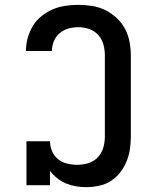

<svg xmlns="http://www.w3.org/2000/svg" viewBox="-20 -763 640 791"><path d="M335 8Q314 8 293 4.5Q272 1 252.5 -7Q233 -15 216 -28.5Q199 -42 186 -59V0H89V-181H186Q186 -160 194.5 -140Q203 -120 219.5 -107Q236 -94 256.5 -89Q277 -84 298 -84Q322 -84 344.5 -91Q367 -98 383 -115Q399 -132 405.5 -154.5Q412 -177 412 -200V-535Q412 -558 406 -580Q400 -602 384.5 -619Q369 -636 347 -643.5Q325 -651 303 -651Q282 -651 262 -645.5Q242 -640 226 -626.5Q210 -613 202 -593.5Q194 -574 194 -554Q194 -554 194 -553.5Q194 -553 194 -553H87Q87 -553 87 -553.5Q87 -554 87 -555Q87 -582 94.5 -608Q102 -634 116 -657Q130 -680 151.5 -697Q173 -714 197.5 -724.5Q222 -735 249 -739Q276 -743 303 -743Q331 -743 359.5 -738.5Q388 -734 413.5 -721.5Q439 -709 460 -689.5Q481 -670 494.5 -645Q508 -620 513.5 -591.5Q519 -563 519 -535V-200Q519 -174 515 -147.5Q511 -121 501 -97Q491 -73 474.5 -52Q458 -31 436 -17Q414 -3 387.5 2.5Q361 8 335 8Z"/></svg>

Font: Iosevka Curly Slab SmBdEx
Style: Regular
Weight: 600
Width: 7
Monospace: yes
Designer: Belleve Invis
Foundry: Belleve Invis
Version: Version 11.1.0; ttfautohint (v1.8.3)